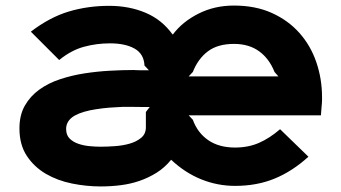

<svg xmlns="http://www.w3.org/2000/svg" viewBox="-20 -660 1229 691"><path d="M1139 -310Q1139 -305 1139 -300Q1139 -295 1138.5 -288.5Q1138 -282 1137 -271.5Q1136 -261 1135 -245H659L674 -229Q691 -182 729.5 -155.5Q768 -129 826 -129Q874 -129 912.5 -146Q951 -163 988 -195L1090 -96Q1033 -44 969 -17.5Q905 9 826 9Q763 9 704.5 -14.5Q646 -38 596 -85Q595 -84 595 -84Q572 -56 543 -38Q514 -20 482 -9Q450 2 414.5 6.5Q379 11 342 11Q291 11 239 0.5Q187 -10 145 -34.5Q103 -59 76.5 -99Q50 -139 50 -198Q50 -246 69.5 -280Q89 -314 121.5 -337.5Q154 -361 196.5 -375Q239 -389 284.5 -396Q330 -403 376 -405.5Q422 -408 461 -408Q463 -408 471.5 -407.5Q480 -407 490 -407H516L500 -424Q498 -466 464.5 -485Q431 -504 376 -504Q327 -504 281.5 -491.5Q236 -479 193 -444L91 -546Q159 -598 227.5 -618.5Q296 -639 373 -639Q445 -639 504 -614Q563 -589 601 -536Q603 -537 603 -537Q637 -582 694.5 -611Q752 -640 822 -640Q899 -640 958 -613.5Q1017 -587 1057.5 -541.5Q1098 -496 1118.5 -436Q1139 -376 1139 -310ZM982 -385 968 -401Q949 -449 912.5 -475.5Q876 -502 822 -502Q764 -502 728.5 -475.5Q693 -449 674 -401L659 -385ZM519 -275H487Q467 -275 444.5 -275.5Q422 -276 397 -274Q350 -272 304 -263Q258 -253 238 -236.5Q218 -220 218 -196Q218 -174 230.5 -161.5Q243 -149 262 -142.5Q281 -136 302.5 -134Q324 -132 342 -132Q365 -132 393.5 -134Q422 -136 446.5 -143Q471 -150 488 -164Q505 -178 505 -202V-257Z"/></svg>

Font: TypoPRO Sinkin Sans
Style: 700 Bold
Weight: 700
Designer: Keith Bates
Foundry: K-Type
Version: Sinkin Sans (version 1.0)  by Keith Bates   •   © 2014   www